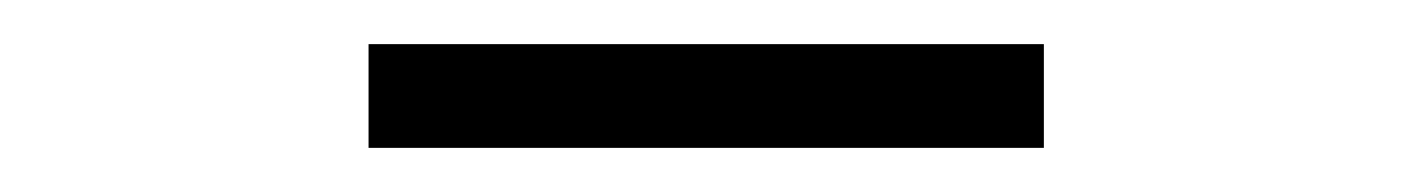

<svg xmlns="http://www.w3.org/2000/svg" viewBox="-20 -328 640 87"><path d="M147 -261V-308H453V-261Z"/></svg>

Font: Geist Mono UltraLight
Style: Regular
Weight: 200
Monospace: yes
Designer: Basement.studio, Andrés Briganti, Mateo Zaragoza
Foundry: Basement.studio, Vercel, Andrés Briganti, Guido Ferreyra, Mateo Zaragoza
Version: Version 1.400; ttfautohint (v1.8.4.7-5d5b)